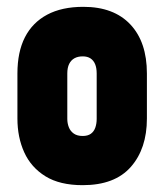

<svg xmlns="http://www.w3.org/2000/svg" viewBox="-20 -532 482 562"><path d="M410 -185V-317Q410 -409 361.5 -460.5Q313 -512 224 -512Q161 -512 118 -489Q75 -466 53 -423Q31 -380 31 -317V-185Q31 -130 51 -86Q71 -42 113 -16Q155 10 222 10Q316 10 363 -43.5Q410 -97 410 -185ZM263 -317V-184Q263 -170 259 -158.5Q255 -147 246 -140.5Q237 -134 222 -134Q206 -134 196 -141Q186 -148 181.5 -159.5Q177 -171 177 -184V-317Q177 -334 182.5 -345Q188 -356 198 -361.5Q208 -367 222 -367Q236 -367 245 -361Q254 -355 258.5 -344Q263 -333 263 -317Z"/></svg>

Font: Advent Pro ExtraBold
Style: Regular
Weight: 800
Designer: VivaRado, Andreas Kalpakidis
Foundry: VivaRado, Andreas Kalpakidis
Version: Version 3.000